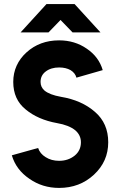

<svg xmlns="http://www.w3.org/2000/svg" viewBox="-20 -910 589 942"><path d="M81 -751H218L277 -812L336 -751H473L346 -890H208ZM270 -712Q175 -712 110 -653Q78 -624 61.5 -587.5Q45 -551 45 -508Q45 -422 106 -373Q166 -323 260 -306Q318 -296 349 -271Q377 -247 377 -212Q377 -172 347 -147Q315 -121 270 -121Q232 -121 204 -139Q176 -156 167 -184L38 -148Q59 -77 124 -33Q188 12 270 12Q371 12 441 -53Q511 -118 511 -212Q511 -305 446 -361Q381 -418 279 -435Q223 -445 198 -466Q179 -483 179 -508Q179 -540 204 -559Q230 -579 270 -579Q303 -579 326 -566Q349 -552 355 -529L484 -566Q465 -631 406 -671Q347 -712 270 -712Z"/></svg>

Font: Unageo
Style: Bold
Weight: 700
Designer: Richard Sepsi
Foundry: Richard Sepsi
Version: Version 2.000